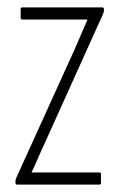

<svg xmlns="http://www.w3.org/2000/svg" viewBox="-20 -501 324 521"><path d="M27 0Q22 0 22 -5V-8Q22 -14 24 -18L182 -366Q191 -387 199.5 -406.5Q208 -426 217 -447V-448Q202 -448 187 -448Q172 -448 157 -448H41Q36 -448 36 -453V-476Q36 -481 41 -481H257Q262 -481 262 -476V-474Q262 -468 260 -464L103 -116Q93 -95 84.5 -75Q76 -55 66 -34V-33Q80 -33 93.5 -33Q107 -33 120 -33H250Q254 -33 254 -28V-5Q254 0 250 0Z"/></svg>

Font: Sofia Sans Extra Condensed ExtraLight
Style: Regular
Weight: 250
Designer: Botio Nikoltchev, Ani Petrova
Foundry: lettersoup
Version: Version 4.101